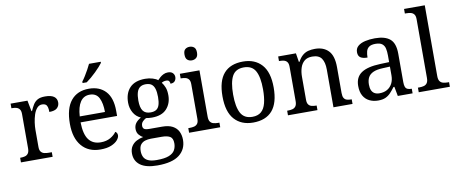

<svg xmlns="http://www.w3.org/2000/svg" viewBox="-80 -1125 4120 1725"><g transform="rotate(-10 1979.5 -263.0)"><path d="M33 0V-42H36Q59 -42 77.5 -47Q96 -52 107 -67.5Q118 -83 118 -114V-426Q118 -456 106.5 -470.5Q95 -485 76.5 -489.5Q58 -494 36 -494H33V-536H187L206 -437H211Q224 -467 239 -492Q254 -517 279 -531.5Q304 -546 348 -546Q403 -546 429.5 -527Q456 -508 456 -473Q456 -442 434.5 -422Q413 -402 363 -402Q363 -430 358 -447Q353 -464 341.5 -472Q330 -480 310 -480Q282 -480 263 -458Q244 -436 233 -402Q222 -368 217 -331.5Q212 -295 212 -266V-109Q212 -80 223.5 -65.5Q235 -51 253.5 -46.5Q272 -42 294 -42H322V0Z M758 10Q649 10 587.5 -62Q526 -134 526 -264Q526 -404 584 -475Q642 -546 748 -546Q845 -546 900.5 -486Q956 -426 956 -307V-261H623Q625 -152 662.5 -102.5Q700 -53 772 -53Q824 -53 860.5 -74.5Q897 -96 915 -123Q922 -120 928 -111Q934 -102 934 -89Q934 -69 915 -46Q896 -23 857 -6.5Q818 10 758 10ZM855 -315Q855 -395 830.5 -443.5Q806 -492 746 -492Q691 -492 660.5 -446.5Q630 -401 625 -315ZM702 -619Q717 -638 733 -664Q749 -690 764 -717Q779 -744 789 -766H896V-756Q887 -743 869 -723Q851 -703 828.5 -681Q806 -659 783 -639.5Q760 -620 740 -606H702Z M1237 240Q1133 240 1081 201.5Q1029 163 1029 94Q1029 55 1046.5 28.5Q1064 2 1092.5 -13Q1121 -28 1154 -34Q1134 -43 1116.5 -63.5Q1099 -84 1099 -116Q1099 -146 1114.5 -168Q1130 -190 1164 -210Q1121 -228 1097.5 -269.5Q1074 -311 1074 -361Q1074 -447 1121 -496.5Q1168 -546 1262 -546Q1298 -546 1330 -536Q1362 -526 1376 -513Q1386 -524 1400 -536.5Q1414 -549 1432.5 -558Q1451 -567 1473 -567Q1503 -567 1517.5 -551.5Q1532 -536 1532 -515Q1532 -494 1519.5 -478.5Q1507 -463 1479 -463Q1479 -474 1472.5 -485.5Q1466 -497 1446 -497Q1433 -497 1423 -494Q1413 -491 1403 -485Q1420 -464 1431 -435.5Q1442 -407 1442 -364Q1442 -290 1397.5 -241Q1353 -192 1262 -192Q1250 -192 1234.5 -193.5Q1219 -195 1209 -197Q1190 -187 1176 -172Q1162 -157 1162 -134Q1162 -116 1173.5 -106Q1185 -96 1224 -96H1337Q1397 -96 1433 -76.5Q1469 -57 1485.5 -23.5Q1502 10 1502 53Q1502 139 1437.5 189.5Q1373 240 1237 240ZM1239 191Q1311 191 1350 175.5Q1389 160 1404.5 132.5Q1420 105 1420 70Q1420 24 1394 8.5Q1368 -7 1318 -7H1220Q1192 -7 1167 0.5Q1142 8 1126 28Q1110 48 1110 88Q1110 117 1121 140.5Q1132 164 1160 177.5Q1188 191 1239 191ZM1259 -240Q1292 -240 1311.5 -253Q1331 -266 1339.5 -294Q1348 -322 1348 -365Q1348 -410 1339 -439.5Q1330 -469 1310.5 -483Q1291 -497 1258 -497Q1226 -497 1206 -482.5Q1186 -468 1177 -438.5Q1168 -409 1168 -364Q1168 -300 1189.5 -270Q1211 -240 1259 -240Z M1567 0V-42H1580Q1602 -42 1620.5 -46.5Q1639 -51 1650.5 -65.5Q1662 -80 1662 -109V-426Q1662 -456 1650.5 -470.5Q1639 -485 1620.5 -489.5Q1602 -494 1580 -494H1577V-536H1756V-114Q1756 -83 1767 -67.5Q1778 -52 1797 -47Q1816 -42 1838 -42H1851V0ZM1705 -636Q1681 -636 1664.5 -650Q1648 -664 1648 -698Q1648 -733 1664.5 -746.5Q1681 -760 1705 -760Q1728 -760 1745 -746.5Q1762 -733 1762 -698Q1762 -664 1745 -650Q1728 -636 1705 -636Z M2151 10Q2043 10 1981 -59Q1919 -128 1919 -269Q1919 -409 1978.5 -477.5Q2038 -546 2154 -546Q2262 -546 2324 -477.5Q2386 -409 2386 -269Q2386 -128 2326.5 -59Q2267 10 2151 10ZM2153 -42Q2203 -42 2233 -67.5Q2263 -93 2276 -144Q2289 -195 2289 -269Q2289 -381 2258 -437Q2227 -493 2152 -493Q2077 -493 2046.5 -437Q2016 -381 2016 -269Q2016 -157 2047 -99.5Q2078 -42 2153 -42Z M2469 0V-42H2477Q2500 -42 2518.5 -47Q2537 -52 2548 -67.5Q2559 -83 2559 -114V-426Q2559 -456 2548 -470.5Q2537 -485 2519 -489.5Q2501 -494 2479 -494H2474V-536H2636L2649 -455H2654Q2675 -493 2698.5 -512.5Q2722 -532 2750 -539Q2778 -546 2810 -546Q2889 -546 2933.5 -499.5Q2978 -453 2978 -350V-114Q2978 -83 2987.5 -67.5Q2997 -52 3014 -47Q3031 -42 3053 -42H3058V0H2884V-345Q2884 -410 2859.5 -446Q2835 -482 2774 -482Q2729 -482 2702.5 -459.5Q2676 -437 2664.5 -400Q2653 -363 2653 -320V-109Q2653 -80 2664 -65.5Q2675 -51 2693 -46.5Q2711 -42 2733 -42H2738V0Z M3291 10Q3247 10 3211.5 -7.5Q3176 -25 3156 -60.5Q3136 -96 3136 -150Q3136 -230 3192.5 -268Q3249 -306 3364 -310L3447 -313V-373Q3447 -409 3441 -436.5Q3435 -464 3415 -480Q3395 -496 3354 -496Q3316 -496 3296 -482Q3276 -468 3269.5 -443.5Q3263 -419 3263 -387Q3221 -387 3199.5 -401.5Q3178 -416 3178 -450Q3178 -485 3202.5 -506Q3227 -527 3268 -536.5Q3309 -546 3358 -546Q3450 -546 3495.5 -507Q3541 -468 3541 -373V-114Q3541 -86 3547 -70.5Q3553 -55 3567 -48.5Q3581 -42 3603 -42H3606V0H3471L3455 -86H3447Q3426 -58 3406 -36.5Q3386 -15 3359.5 -2.5Q3333 10 3291 10ZM3314 -52Q3355 -52 3384.5 -69Q3414 -86 3430.5 -117.5Q3447 -149 3447 -191V-272L3383 -269Q3326 -267 3293.5 -252Q3261 -237 3247 -210.5Q3233 -184 3233 -145Q3233 -114 3242 -93.5Q3251 -73 3269 -62.5Q3287 -52 3314 -52Z M3662 0V-42H3675Q3698 -42 3716.5 -47Q3735 -52 3746 -67.5Q3757 -83 3757 -114V-650Q3757 -680 3745.5 -694.5Q3734 -709 3715.5 -713.5Q3697 -718 3675 -718H3662V-760H3851V-114Q3851 -83 3862 -67.5Q3873 -52 3892 -47Q3911 -42 3933 -42H3946V0Z"/></g></svg>

Font: Noto Serif Bengali
Style: Regular
Weight: 400
Designer: Juan Bruce, Universal Thirst, Indian Type Foundry and the Monotype Design Team.
Foundry: Monotype Imaging Inc.
Version: Version 2.003